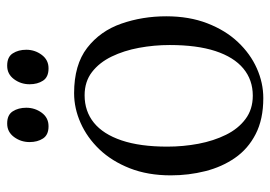

<svg xmlns="http://www.w3.org/2000/svg" viewBox="-132 -628 771 548"><g transform="rotate(-90 254.0 -354.5)"><path d="M27 -253Q27 -318.5 47.2 -370Q67.5 -421.5 101.2 -456.8Q135 -492 176.8 -510.5Q218.5 -529 261.5 -529Q342.5 -529 390.8 -491.8Q439 -454.5 460 -394.2Q481 -334 481 -266Q481 -200.5 461 -148.8Q441 -97 407.5 -61.5Q374 -26 332.5 -7.5Q291 11 247.5 11Q187 11 144.8 -10.8Q102.5 -32.5 76.8 -69.8Q51 -107 39 -154.5Q27 -202 27 -253ZM254.5 -19Q299.5 -19 332 -46Q364.5 -73 381.8 -125.8Q399 -178.5 399 -256Q399 -300.5 391 -343.8Q383 -387 366 -422Q349 -457 321.8 -478Q294.5 -499 255.5 -499Q210 -499 177.2 -472.5Q144.5 -446 126.8 -393.5Q109 -341 109 -263Q109 -217.5 117.2 -174Q125.5 -130.5 142.8 -95.5Q160 -60.5 187.8 -39.8Q215.5 -19 254.5 -19ZM166.5 -602Q142.5 -602 132.2 -617.8Q122 -633.5 122 -656Q122 -681 136.5 -700.5Q151 -720 174.5 -720H175.5Q199.5 -720 209.8 -704Q220 -688 220 -665.5Q220 -641 205.8 -621.5Q191.5 -602 167.5 -602ZM332 -602Q307.5 -602 297.2 -617.8Q287 -633.5 287 -656Q287 -681 301.5 -700.5Q316 -720 339.5 -720H340.5Q365 -720 375.2 -704Q385.5 -688 385.5 -665.5Q385.5 -641 371 -621.5Q356.5 -602 333 -602Z"/></g></svg>

Font: Merriweather 120pt Light
Style: Regular
Weight: 300
Version: Version 2.100